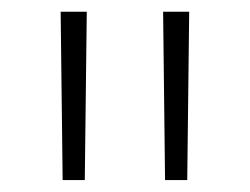

<svg xmlns="http://www.w3.org/2000/svg" viewBox="-20 -800 426 327"><path d="M127.8 -780 124.4 -493.3H86.7L83.3 -780ZM302.2 -780 298.9 -493.3H261.1L257.8 -780Z"/></svg>

Font: Paperlogy 2 ExtraLight
Style: Regular
Weight: 250
Designer: redesigned by Lee Juim, glyphs from Gmarket Sans & Montserrat
Foundry: PT&
Version: Version 1.001